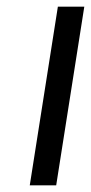

<svg xmlns="http://www.w3.org/2000/svg" viewBox="-20 -554 272 574"><path d="M153 -534H232L148 0H69Z"/></svg>

Font: Exo
Style: Italic
Weight: 400
Italic angle: -9°
Designer: Natanael Gama
Foundry: Natanael Gama
Version: Version 1.500; ttfautohint (v1.6)